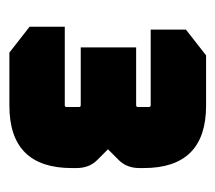

<svg xmlns="http://www.w3.org/2000/svg" viewBox="-45 -685 459 409"><g transform="rotate(90 184.5 -480.5)"><path d="M37 -314V-389H204Q208 -389 208 -393V-419Q208 -423 204 -423H81V-541H204Q208 -541 208 -545V-568Q208 -572 204 -572H43V-647L98 -690H205Q338 -690 338 -557V-548Q338 -521 321 -504L298 -481L321 -458Q338 -441 338 -414V-404Q338 -271 205 -271H92Z"/></g></svg>

Font: Oxanium ExtraBold
Style: Regular
Weight: 800
Designer: Severin Meyer
Version: Version 2.000